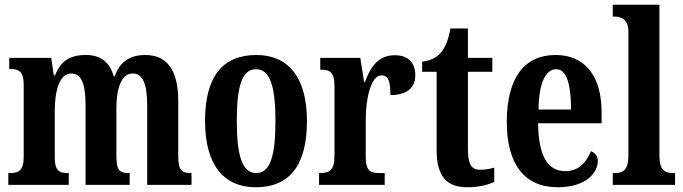

<svg xmlns="http://www.w3.org/2000/svg" viewBox="-20 -780 2882 810"><path d="M15 0H270V-50H267C231 -50 211 -58 211 -116V-312C211 -395 230 -470 281 -470C326 -470 341 -420 341 -334V0H527V-50H523C487 -50 471 -59 471 -121V-325C471 -402 490 -470 540 -470C585 -470 601 -420 601 -334V0H788V-50H785C749 -50 732 -59 732 -121V-354C732 -489 681 -548 593 -548C528 -548 485 -519 464 -458H460C441 -523 400 -548 342 -548C271 -548 235 -519 212 -462H207L196 -536H19V-489H22C58 -489 80 -480 80 -422V-119C80 -59 58 -50 22 -50H15Z M1059 10C1201 10 1275 -82 1275 -270C1275 -457 1193 -548 1062 -548C919 -548 845 -457 845 -270C845 -82 926 10 1059 10ZM1061 -50C1001 -50 979 -125 979 -270C979 -414 1000 -488 1060 -488C1120 -488 1142 -414 1142 -270C1142 -125 1121 -50 1061 -50Z M1326 0H1603V-50H1577C1545 -50 1523 -58 1523 -117V-277C1523 -364 1545 -462 1589 -462C1620 -462 1627 -434 1627 -379C1693 -379 1732 -407 1732 -462C1732 -512 1706 -547 1646 -547C1581 -547 1545 -505 1520 -434H1516L1500 -536H1331V-486H1334C1370 -486 1391 -477 1391 -418V-122C1391 -59 1367 -50 1330 -50H1326Z M1951 10C2007 10 2046 -3 2065 -13V-73C2047 -67 2027 -64 2005 -64C1966 -64 1954 -91 1954 -155V-477H2057V-536H1954V-660H1880C1872 -611 1859 -583 1844 -563C1828 -542 1802 -524 1761 -520V-477H1822V-147C1822 -31 1869 10 1951 10Z M2333 10C2453 10 2502 -52 2502 -101C2502 -123 2489 -136 2473 -142C2454 -95 2421 -58 2365 -58C2291 -58 2252 -120 2250 -260H2518V-306C2518 -464 2444 -548 2324 -548C2193 -548 2118 -453 2118 -265C2118 -91 2190 10 2333 10ZM2389 -318H2252C2253 -428 2281 -488 2327 -488C2371 -488 2389 -423 2389 -318Z M2565 0H2828V-50H2819C2785 -50 2762 -63 2762 -122V-760H2565V-710H2575C2595 -710 2631 -702 2631 -648V-122C2631 -63 2608 -50 2575 -50H2565Z"/></svg>

Font: Noto Serif Georgian ExtraCondensed Bold
Style: Regular
Weight: 700
Width: 2
Designer: Monotype Design Team, Akaki Razmadze
Foundry: Google LLC
Version: Version 2.003